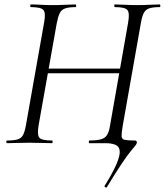

<svg xmlns="http://www.w3.org/2000/svg" viewBox="-20 -645 742 865"><path d="M461.2 198.6Q460.2 201.4 454.6 198.6Q449 195.8 451.6 191.8Q489.4 131 505.4 92.8Q521.4 54.6 519.3 34.6Q517.2 14.6 500 7.3Q482.8 0 453.4 0H382.2Q380.2 0 380.2 -6Q380.2 -12 382.2 -12Q416.8 -12 435.5 -17.6Q454.2 -23.2 463.1 -38.2Q472 -53.2 476 -81L557 -542Q564.8 -584.8 554.7 -598.9Q544.6 -613 497.8 -613Q494.8 -613 494.8 -619Q494.8 -625 497.8 -625Q517.4 -625 543.5 -623.5Q569.6 -622 598.2 -622Q626 -622 653 -623.5Q680 -625 699.6 -625Q702.4 -625 702.4 -619Q702.4 -613 699.6 -613Q669.6 -613 652.8 -607.5Q636 -602 628.2 -587.4Q620.4 -572.8 615.2 -544L533.2 -80.2Q527.4 -46.2 527.8 -32.1Q528.2 -18 541.7 -15Q555.2 -12 588 -12Q593.2 -12 595.2 -8.8Q597.2 -5.6 596.2 -0.6Q595.2 4.4 589.2 11.7Q583.2 19 568.1 37.3Q553 55.6 527.3 93.8Q501.6 132 461.2 198.6ZM11.4 0Q8.4 0 8.4 -6Q8.4 -12 11.4 -12Q42.4 -12 59.2 -17Q76 -22 83.9 -37Q91.8 -52 96.8 -81L178.8 -544Q186.8 -586.8 175.6 -599.9Q164.4 -613 118.4 -613Q116.4 -613 116.4 -619Q116.4 -625 118.4 -625Q139 -625 164.1 -623.5Q189.2 -622 217.8 -622Q247.4 -622 274.5 -623.5Q301.6 -625 321.2 -625Q323.2 -625 323.2 -619Q323.2 -613 321.2 -613Q290.2 -613 273.4 -607Q256.6 -601 249.2 -585.9Q241.8 -570.8 236 -542L154 -81Q146.8 -38 157.1 -25Q167.4 -12 214.2 -12Q217.2 -12 217.2 -6Q217.2 0 214.2 0Q193.8 0 167.2 -1Q140.6 -2 110.8 -2Q82.2 -2 56.6 -1Q31 0 11.4 0ZM161.6 -315 165.4 -335.8H547.6L545.4 -315Z"/></svg>

Font: Cormorant Infant Light
Style: Italic
Weight: 300
Italic angle: -10°
Designer: Christian Thalmann (Catharsis Fonts)
Foundry: Catharsis Fonts
Version: Version 4.001